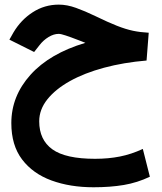

<svg xmlns="http://www.w3.org/2000/svg" viewBox="-20 -476 698 827"><path d="M347.7 -291.5Q340.3 -294.4 333.7 -297.1Q327.1 -299.8 316.4 -303.7Q283.7 -316.4 262.9 -323.2Q242.2 -330.1 232.9 -330.1Q211.4 -330.1 189 -316.4Q166.5 -302.7 150.4 -281.7L127 -252L20.5 -305.2L38.1 -336.4Q70.3 -390.6 121.1 -423.3Q171.9 -456.1 233.4 -456.1Q268.6 -456.1 307.4 -442.1Q346.2 -428.2 389.6 -407.2Q445.8 -379.9 483.6 -365Q521.5 -350.1 552.7 -343.5Q584 -336.9 620.6 -335L611.3 -215.3Q512.7 -207 428.2 -184.3Q343.8 -161.6 281.2 -126.7Q218.8 -91.8 183.8 -47.9Q148.9 -3.9 148.9 46.4Q148.9 126.5 205.6 167.2Q262.2 208 389.6 208Q447.3 208 496.3 198.2Q545.4 188.5 595.2 165.5L625.5 285.2Q571.3 311 513.2 320.8Q455.1 330.6 382.8 330.6Q281.7 330.6 201.7 301.3Q121.6 272 75.2 210.9Q28.8 149.9 28.8 54.2Q28.8 -62 111.3 -153.8Q193.8 -245.6 347.7 -291.5Z"/></svg>

Font: Vazir FD-WOL
Style: Bold-FD-WOL
Weight: 700
Designer: Saber Rastikerdar
Foundry: Saber Rastikerdar
Version: Version 30.1.0